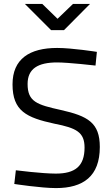

<svg xmlns="http://www.w3.org/2000/svg" viewBox="-20 -952 574 981"><path d="M475 -687C475 -687 349 -707 272 -707C131 -707 44 -651 44 -521C44 -385 115 -351 258 -320C371 -298 412 -276 412 -198C412 -102 363 -65 265 -65C194 -65 61 -82 61 -82L53 -12C53 -12 190 9 266 9C405 9 490 -51 490 -201C490 -325 429 -359 291 -390C169 -417 121 -432 121 -523C121 -601 174 -633 272 -633C330 -633 468 -617 468 -617ZM440 -932H353L274 -856L196 -932H107L241 -798H307Z"/></svg>

Font: TitilliumText22L
Style: 400 wt
Weight: 400
Designer: Campivisivi
Foundry: Campivisivi
Version: 1.000